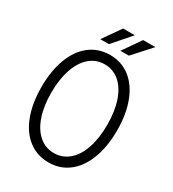

<svg xmlns="http://www.w3.org/2000/svg" viewBox="-233 -1112 1126 1249"><g transform="rotate(30 330.5 -487.0)"><path d="M46.4 -392.1Q46.4 -514.2 81.1 -605.5Q115.7 -696.8 180.2 -746.1Q244.6 -795.4 330.6 -795.4Q416 -795.4 480.2 -746.1Q544.4 -696.8 579.3 -605.5Q614.3 -514.2 614.3 -392.1Q614.3 -270 579.3 -178.7Q544.4 -87.4 480.2 -38.1Q416 11.2 330.6 11.2Q244.6 11.2 180.2 -38.1Q115.7 -87.4 81.1 -178.7Q46.4 -270 46.4 -392.1ZM540.5 -392.1Q540.5 -492.7 514.9 -568.1Q489.3 -643.6 441.7 -684.3Q394 -725.1 330.6 -725.1Q267.1 -725.1 219.5 -684.3Q171.9 -643.6 146 -568.1Q120.1 -492.7 120.1 -392.1Q120.1 -291 146 -215.8Q171.9 -140.6 219.5 -99.9Q267.1 -59.1 330.6 -59.1Q394 -59.1 441.7 -99.9Q489.3 -140.6 514.9 -215.8Q540.5 -291 540.5 -392.1ZM316.4 -986.3H404.3L287.1 -852.1H222.2ZM466.8 -986.3H558.6L437 -852.1H373.5Z"/></g></svg>

Font: Decalotype Light
Style: Regular
Weight: 300
Designer: Alfredo Marco Pradil
Foundry: Alfredo Marco Pradil
Version: Version 1.0